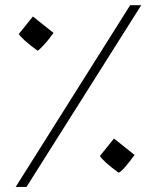

<svg xmlns="http://www.w3.org/2000/svg" viewBox="-20 -712 626 746"><path d="M41 14.2 485.8 -691.9H528.8L83 14.2ZM440.9 -41Q411.1 -62.5 391.6 -80.3Q372.1 -98.1 368.2 -106L422.9 -173.8L502.9 -109.9Q456.5 -46.4 440.9 -41ZM126 -515.1Q96.2 -536.6 76.7 -554.2Q57.1 -571.8 53.2 -580.1L107.9 -647.9L188 -584Q165 -552.7 148.4 -535.2Q131.8 -517.6 126 -515.1Z"/></svg>

Font: Harmattan SemiBold
Style: Regular
Weight: 600
Designer: George W. Nuss III and SIL International
Foundry: SIL International
Version: Version 4.000